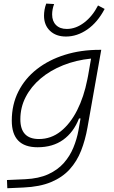

<svg xmlns="http://www.w3.org/2000/svg" viewBox="-20 -795 626 1050"><path d="M20 234.4 18.1 189.5 117.7 185.1Q191.9 181.6 243.7 158Q295.4 134.3 328.9 96.4Q362.3 58.6 381.3 12.2Q400.4 -34.2 409.2 -82.5L420.4 -147H412.1Q382.3 -71.3 325.4 -30.5Q268.6 10.3 185.5 10.3Q44.4 10.3 44.4 -135.3Q44.4 -223.1 80.6 -294.7Q116.7 -366.2 181.9 -417Q247.1 -467.8 334.5 -495.1Q421.9 -522.5 524.4 -522.5H533.7L458.5 -98.1Q446.3 -29.3 423.6 28.8Q400.9 86.9 361.1 130.9Q321.3 174.8 259.5 200.7Q197.8 226.6 107.9 230.5ZM478 -474.6Q395.5 -466.3 325 -438Q254.4 -409.7 202.1 -365.5Q149.9 -321.3 120.6 -264.6Q91.3 -208 91.3 -142.6Q91.3 -34.7 192.9 -34.7Q259.3 -34.7 312 -76.7Q364.7 -118.7 401.9 -192.1Q439 -265.6 457.5 -359.9L461.4 -379.4ZM340.8 -595.2Q286.1 -595.2 253.4 -626.5Q220.7 -657.7 220.7 -709.5Q220.7 -724.6 223.6 -741.7Q226.6 -758.8 232.9 -775.4L275.9 -772.9Q265.1 -743.7 265.1 -715.8Q265.1 -679.2 286.4 -658Q307.6 -636.7 345.2 -636.7Q394.5 -636.7 440.2 -671.4Q485.8 -706.1 516.1 -765.1L552.2 -746.1Q513.7 -672.9 457.8 -634Q401.9 -595.2 340.8 -595.2Z"/></svg>

Font: Cascadia Mono ExtraLight
Style: Italic
Weight: 200
Italic angle: -10°
Monospace: yes
Designer: Aaron Bell
Foundry: Saja Typeworks
Version: Version 2404.023; ttfautohint (v1.8.4)